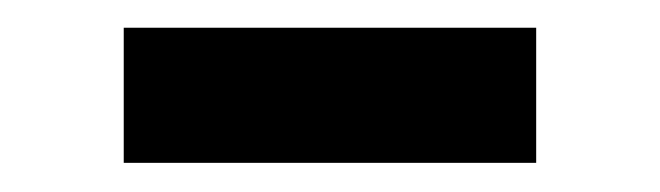

<svg xmlns="http://www.w3.org/2000/svg" viewBox="-20 -340 464 135"><path d="M67 -225.5V-320.5H357V-225.5Z"/></svg>

Font: Mohave Medium
Style: Regular
Weight: 500
Designer: Gumpita Rahayu
Foundry: Tokotype
Version: Version 2.003